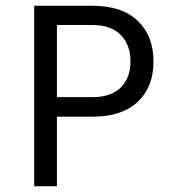

<svg xmlns="http://www.w3.org/2000/svg" viewBox="-20 -648 594 668"><path d="M99 0V-628H301Q404.5 -628 459.2 -575.5Q514 -523 514 -434Q514 -345.5 459.2 -293.8Q404.5 -242 301 -242H178V0ZM178 -310H301Q366 -310 400 -343.5Q434 -377 434 -434Q434 -492 400 -526.5Q366 -561 301 -561H178Z"/></svg>

Font: Karla ExtraLight
Style: Regular
Weight: 400
Version: Version 2.001